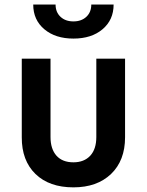

<svg xmlns="http://www.w3.org/2000/svg" viewBox="-20 -805 639 835"><path d="M299.3 -637.2Q221.2 -637.2 172.9 -677.7Q124.5 -718.3 124.5 -785.2H221.7Q221.7 -752 243.2 -731.9Q264.6 -711.9 299.3 -711.9Q334 -711.9 355.5 -731.9Q377 -752 377 -785.2H474.1Q474.1 -718.3 425.8 -677.7Q377.9 -637.2 299.3 -637.2ZM299.3 9.8Q194.3 9.8 134.3 -48.3Q74.2 -106.9 74.7 -208V-549.8H199.7V-209Q199.7 -157.2 225.6 -127.9Q251.5 -99.1 299.3 -99.1Q345.7 -99.1 372.6 -127.9Q398.9 -156.7 398.9 -209V-549.8H523.9V-208Q523.9 -106.9 462.9 -48.3Q401.9 9.8 299.3 9.8Z"/></svg>

Font: UDEV Gothic 35
Style: Bold
Weight: 700
Version: v2.1.0; ttfautohint (v1.8.4.7-5d5b-dirty) -l 6 -r 45 -G 200 